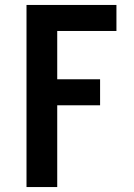

<svg xmlns="http://www.w3.org/2000/svg" viewBox="-20 -755 540 775"><path d="M87 0V-735H450V-630H211V-435H384V-330H211V0Z"/></svg>

Font: Iosevka Term Curly Extrabold
Style: Regular
Weight: 800
Designer: Belleve Invis
Foundry: Belleve Invis
Version: Version 32.3.0